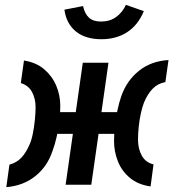

<svg xmlns="http://www.w3.org/2000/svg" viewBox="-20 -763 722 793"><path d="M251 0 281 -210H206L217 -300H293L322 -504H428L399 -300H474L465 -210H387L357 0ZM6 10 19 -83Q49 -91 68.5 -112Q88 -133 102 -166Q110 -183 115.5 -210.5Q121 -238 124 -267.5Q127 -297 127 -320Q127 -355 112.5 -382.5Q98 -410 66 -420L79 -513Q130 -505 163 -476.5Q196 -448 212.5 -408.5Q229 -369 229 -325Q229 -298 225 -264Q221 -230 214 -198Q207 -166 197 -140Q176 -76 126.5 -36Q77 4 6 10ZM602 7Q551 0 517 -28Q483 -56 467 -96.5Q451 -137 451 -180Q451 -209 454.5 -242Q458 -275 465 -307.5Q472 -340 481 -366Q504 -431 554.5 -471Q605 -511 676 -515L663 -424Q631 -418 610 -396Q589 -374 575 -340Q568 -323 562 -296Q556 -269 553 -240Q550 -211 550 -186Q550 -149 565.5 -120.5Q581 -92 614 -84ZM399 -601Q333 -601 293.5 -633Q254 -665 246 -723L323 -738Q330 -706 347.5 -690Q365 -674 397 -674Q434 -674 460 -693Q486 -712 500 -743L574 -717Q550 -659 505 -630Q460 -601 399 -601Z"/></svg>

Font: Finlandica Medium
Style: Italic
Weight: 500
Italic angle: -8°
Designer: Niklas Ekholm, Juho Hiilivirta, Jaakko Suomalainen
Foundry: Helsinki Type Studio
Version: Version 1.063